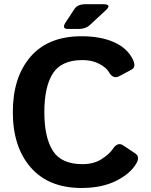

<svg xmlns="http://www.w3.org/2000/svg" viewBox="-20 -892 732 928"><path d="M309.1 -752Q276.4 -752 296.9 -783.2L339.8 -848.6Q355 -871.6 393.1 -871.6H479Q522.9 -871.6 490.7 -841.8L413.6 -770.5Q393.6 -752 359.4 -752ZM42 -350.1Q42 -518.6 127.4 -617.7Q212.9 -716.8 374 -716.8Q466.8 -716.8 531.2 -688Q595.7 -659.2 622.1 -604.5Q639.6 -568.4 616.2 -555.7L557.6 -524.4Q526.9 -507.8 506.8 -543Q494.1 -565.4 459.7 -583.5Q425.3 -601.6 378.9 -601.6Q276.4 -601.6 235.4 -536.9Q194.3 -472.2 194.3 -350.1Q194.3 -228 235.4 -163.3Q276.4 -98.6 378.9 -98.6Q434.1 -98.6 471.9 -123.5Q509.8 -148.4 524.4 -170.9Q548.3 -207.5 575.2 -189.5L633.8 -150.4Q657.7 -134.3 638.7 -101.6Q610.4 -52.7 541.5 -18.1Q472.7 16.6 374 16.6Q215.3 16.6 128.7 -82.5Q42 -181.6 42 -350.1Z"/></svg>

Font: Istok Web
Style: Bold
Weight: 700
Designer: Andrey V. Panov
Foundry: Andrey V. Panov
Version: Version 1.0.2g